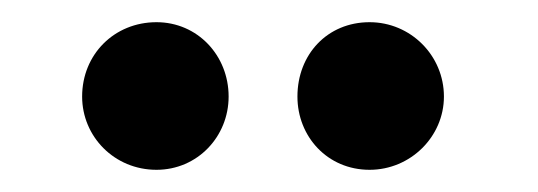

<svg xmlns="http://www.w3.org/2000/svg" viewBox="-20 -948 485 173"><path d="M54 -861C54 -825 83 -795 121 -795C158 -795 186 -825 186 -861C186 -898 158 -928 121 -928C83 -928 54 -899 54 -861ZM248 -861C248 -825 275 -795 313 -795C350 -795 380 -825 380 -861C380 -898 350 -928 313 -928C275 -928 248 -899 248 -861Z"/></svg>

Font: Bluebird
Style: LiNrw
Weight: 300
Designer: Jasper
Foundry: Cannot Into Space Fonts
Version: Version 0.98